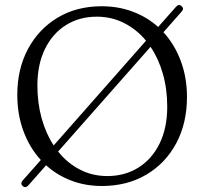

<svg xmlns="http://www.w3.org/2000/svg" viewBox="-20 -741 831 783"><path d="M72.5 17.5Q61.5 8 72.5 -5L146.5 -88.5Q101 -138 75.8 -205.8Q50.5 -273.5 50.5 -354Q50.5 -459.5 94 -541Q137.5 -622.5 215 -669Q292.5 -715.5 394.5 -715.5Q463.5 -715.5 522 -693.2Q580.5 -671 625 -631L697.5 -713Q709 -726.5 720.5 -716Q732 -706 721 -694L646.5 -609.5Q692 -560 717.2 -492.5Q742.5 -425 742.5 -345.5Q742.5 -238.5 698.8 -156.8Q655 -75 576.8 -28.8Q498.5 17.5 395.5 17.5Q327.5 17.5 269.8 -4.8Q212 -27 168 -67L96 14.5Q84.5 28 72.5 17.5ZM132.5 -392.5Q132.5 -320.5 150 -258Q167.5 -195.5 199 -148L575.5 -575Q537.5 -621 486.2 -647Q435 -673 375 -673Q303 -673 248.2 -638.2Q193.5 -603.5 163 -540.5Q132.5 -477.5 132.5 -392.5ZM662 -305.5Q662 -378 644.2 -440Q626.5 -502 594 -550L217 -123Q255 -75.5 306.2 -49.2Q357.5 -23 417.5 -23Q489.5 -23 544.8 -57.8Q600 -92.5 631 -156Q662 -219.5 662 -305.5Z"/></svg>

Font: Fraunces 9pt S050 Light
Style: Regular
Weight: 300
Version: Version 1.000; ttfautohint (v1.8.3)